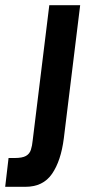

<svg xmlns="http://www.w3.org/2000/svg" viewBox="-77 -520 345 740"><path d="M113 -500H232L169 13Q158 100 123.5 150Q89 200 21 200H-57L-44 89H-21Q9 89 23 81Q37 73 42 57.5Q47 42 49 21Z"/></svg>

Font: Haskoy Bold
Style: Italic
Weight: 700
Designer: Ertekin Erdin
Foundry: Ertekin Erdin
Version: Version 2.000; ttfautohint (v1.8.4.7-5d5b)